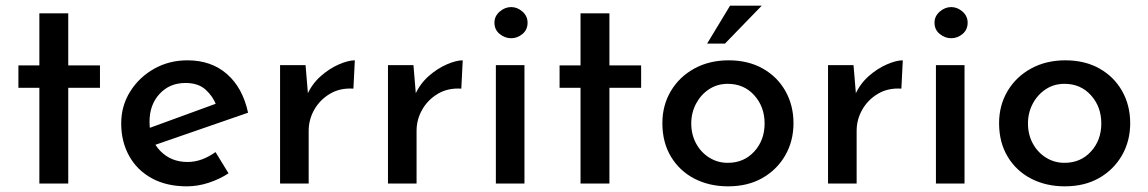

<svg xmlns="http://www.w3.org/2000/svg" viewBox="-20 -648 4054 678"><path d="M119 -601H221V-417H333V-338H221V0H119V-338H45V-417H119Z M640 10Q568 10 516 -18.5Q464 -47 436 -97.5Q408 -148 408 -212Q408 -274 439.5 -324.5Q471 -375 524 -405Q577 -435 642 -435Q726 -435 781.5 -386.5Q837 -338 856 -250L515 -132L491 -190L765 -290L744 -276Q732 -308 706 -331.5Q680 -355 635 -355Q579 -355 543.5 -316.5Q508 -278 508 -218Q508 -154 546 -115Q584 -76 642 -76Q669 -76 694 -85.5Q719 -95 741 -111L787 -36Q755 -15 716.5 -2.5Q678 10 640 10Z M1059 -418 1069 -298 1065 -314Q1082 -352 1112.5 -379Q1143 -406 1176.5 -420.5Q1210 -435 1233 -435L1228 -335Q1181 -338 1145.5 -317Q1110 -296 1090 -261Q1070 -226 1070 -186V0H969V-418Z M1440 -418 1450 -298 1446 -314Q1463 -352 1493.5 -379Q1524 -406 1557.5 -420.5Q1591 -435 1614 -435L1609 -335Q1562 -338 1526.5 -317Q1491 -296 1471 -261Q1451 -226 1451 -186V0H1350V-418Z M1731 -418H1832V0H1731ZM1726 -568Q1726 -591 1744.5 -607Q1763 -623 1785 -623Q1807 -623 1825 -607Q1843 -591 1843 -568Q1843 -543 1825 -528Q1807 -513 1785 -513Q1763 -513 1744.5 -528Q1726 -543 1726 -568Z M2030 -601H2132V-417H2244V-338H2132V0H2030V-338H1956V-417H2030Z M2319 -213Q2319 -276 2349 -326.5Q2379 -377 2432 -406Q2485 -435 2553 -435Q2622 -435 2673.5 -406Q2725 -377 2753.5 -326.5Q2782 -276 2782 -213Q2782 -150 2753 -99.5Q2724 -49 2672.5 -19.5Q2621 10 2551 10Q2485 10 2432.5 -17Q2380 -44 2349.5 -94.5Q2319 -145 2319 -213ZM2421 -212Q2421 -173 2438 -141.5Q2455 -110 2484.5 -91.5Q2514 -73 2550 -73Q2607 -73 2643.5 -113Q2680 -153 2680 -212Q2680 -271 2643.5 -311.5Q2607 -352 2550 -352Q2513 -352 2484 -333Q2455 -314 2438 -282Q2421 -250 2421 -212ZM2670 -628 2540 -494H2477L2558 -628Z M2994 -418 3004 -298 3000 -314Q3017 -352 3047.5 -379Q3078 -406 3111.5 -420.5Q3145 -435 3168 -435L3163 -335Q3116 -338 3080.5 -317Q3045 -296 3025 -261Q3005 -226 3005 -186V0H2904V-418Z M3285 -418H3386V0H3285ZM3280 -568Q3280 -591 3298.5 -607Q3317 -623 3339 -623Q3361 -623 3379 -607Q3397 -591 3397 -568Q3397 -543 3379 -528Q3361 -513 3339 -513Q3317 -513 3298.5 -528Q3280 -543 3280 -568Z M3508 -213Q3508 -276 3538 -326.5Q3568 -377 3621 -406Q3674 -435 3742 -435Q3811 -435 3862.5 -406Q3914 -377 3942.5 -326.5Q3971 -276 3971 -213Q3971 -150 3942 -99.5Q3913 -49 3861.5 -19.5Q3810 10 3740 10Q3674 10 3621.5 -17Q3569 -44 3538.5 -94.5Q3508 -145 3508 -213ZM3610 -212Q3610 -173 3627 -141.5Q3644 -110 3673.5 -91.5Q3703 -73 3739 -73Q3796 -73 3832.5 -113Q3869 -153 3869 -212Q3869 -271 3832.5 -311.5Q3796 -352 3739 -352Q3702 -352 3673 -333Q3644 -314 3627 -282Q3610 -250 3610 -212Z"/></svg>

Font: Reem Kufi Fun
Style: Regular
Weight: 400
Designer: Khaled Hosny
Version: Version 1.005